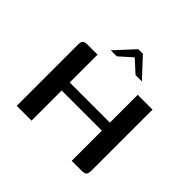

<svg xmlns="http://www.w3.org/2000/svg" viewBox="-155 -784 946 946"><g transform="rotate(45 318.5 -310.5)"><path d="M76 0V-426Q76 -448 84 -454Q92 -460 112 -460H179V-266H459V-460H562V-38Q562 -15 555.5 -7.5Q549 0 525 0H459V-210H179V0ZM210 -521 302 -621H334L427 -521H383L318 -580L252 -521Z"/></g></svg>

Font: Genos Thin Medium
Style: Regular
Weight: 500
Version: Version 1.010